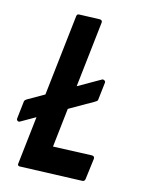

<svg xmlns="http://www.w3.org/2000/svg" viewBox="-122 -829 670 899"><g transform="rotate(15 213.0 -379.5)"><path d="M16.6 -311 329.6 -490.2Q331.5 -492.2 335.9 -492.2Q340.3 -492.2 344.2 -489Q348.1 -485.8 348.1 -481.9L338.4 -397.5Q337.9 -391.1 335 -388.4Q332 -385.7 325.2 -381.8L10.3 -201.2Q7.8 -199.7 4.2 -199.7Q0.5 -199.7 -2.7 -203.1Q-5.9 -206.5 -5.9 -210.9L3.9 -296.9Q4.4 -303.7 16.6 -311ZM260.3 -749 190.4 -128.4 377.4 -135.7Q390.1 -135.3 390.1 -123L377.4 -22Q376 -9.3 364.7 -8.8L64 2Q53.7 2 53.7 -7.3L137.2 -746.1Q138.2 -752 140.4 -754.4Q142.6 -756.8 149.4 -757.3L247.6 -760.7Q260.3 -760.3 260.3 -749Z"/></g></svg>

Font: Contrail One
Style: Regular
Weight: 400
Designer: Riccardo De Franceschi
Foundry: Sorkin Type Co.
Version: Version 1.003